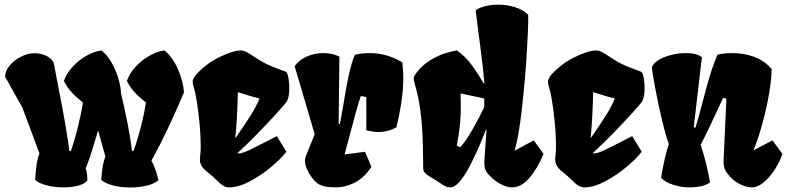

<svg xmlns="http://www.w3.org/2000/svg" viewBox="-20 -808 3435 838"><path d="M783.2 -405.3Q706.1 -223.1 641.1 -106.9Q660.6 -71.3 671.4 -21.5Q653.8 -5.9 620.4 2.2Q586.9 10.3 547.9 10.3Q507.8 10.3 473.6 1.5Q439.5 -7.3 421.9 -22.9Q424.3 -61 428.7 -84Q433.1 -106.9 439.9 -125L408.2 -238.8Q392.1 -183.6 379.9 -145Q367.7 -106.4 354 -73.2Q361.3 -52.7 361.3 -21Q352.1 -6.3 323 1.7Q293.9 9.8 256.8 9.8Q218.8 9.8 184.6 1.2Q150.4 -7.3 133.3 -22.9Q136.7 -73.2 140.6 -96.4Q144.5 -119.6 152.3 -138.2L77.6 -338.4L2.4 -472.7Q2.4 -498.5 22.5 -522.5Q42.5 -546.4 72.3 -561Q102.1 -575.7 129.4 -575.7Q157.7 -575.7 180.7 -565.2Q203.6 -554.7 214.8 -533.7Q215.3 -531.2 228.5 -460Q271.5 -243.7 282.7 -148.9L289.1 -148.4Q306.2 -197.3 321.5 -259.8Q336.9 -322.3 341.8 -360.8Q338.4 -363.8 319.1 -379.6Q299.8 -395.5 284.7 -414.3Q269.5 -433.1 258.8 -455.1Q270 -487.3 296.9 -516.6Q323.7 -545.9 357.7 -564.9Q391.6 -584 422.9 -587.9Q457.5 -560.1 480.7 -508.3Q503.9 -456.5 508.3 -405.3L507.3 -404.8Q523.9 -335 537.4 -266.6Q550.8 -198.2 555.7 -149.4H563Q580.6 -197.8 596.2 -259.8Q611.8 -321.8 616.7 -360.8Q613.3 -363.8 594 -379.6Q574.7 -395.5 559.6 -414.3Q544.4 -433.1 533.7 -455.1Q544.9 -487.3 571.8 -516.6Q598.6 -545.9 632.6 -564.9Q666.5 -584 697.8 -587.9Q732.4 -560.1 755.6 -508.3Q778.8 -456.5 783.2 -405.3Z M1029.3 -138.7Q1043.9 -141.6 1065.7 -151.9Q1087.4 -162.1 1126.5 -182.1Q1156.7 -198.2 1188.5 -213.9L1230 -146Q1208.5 -117.2 1164.8 -80.3Q1121.1 -43.5 1071 -16.8Q1021 9.8 980.5 9.8Q967.8 9.8 955.6 3.2Q943.4 -3.4 928.7 -18.6Q916 -31.2 909.7 -36.6Q899.4 -45.9 890.4 -53Q881.3 -60.1 878.9 -62Q863.8 -75.7 858.2 -87.2Q852.5 -98.6 852.5 -111.8Q852.5 -120.6 854 -131.3Q856 -149.9 856 -165Q856 -233.4 846.4 -311.5Q836.9 -389.6 826.7 -423.8Q820.8 -443.8 820.8 -450.2Q820.8 -469.7 849.9 -497.1Q878.9 -524.4 906.2 -541.5Q933.1 -558.1 970.2 -573Q1007.3 -587.9 1031.7 -587.9Q1048.8 -586.9 1069.8 -573.2Q1116.7 -541.5 1143.3 -528.6Q1169.9 -515.6 1208.5 -502L1222.2 -497.1Q1228 -494.6 1230.5 -492.2Q1232.9 -489.7 1235.1 -483.2Q1237.3 -476.6 1239.7 -461.9Q1242.7 -444.3 1242.7 -424.3Q1242.7 -385.3 1232.4 -366.2Q1228 -358.4 1190.4 -316.7Q1152.8 -274.9 1104 -224.9Q1055.2 -174.8 1015.1 -138.7ZM1018.1 -405.8Q1018.1 -378.9 1014.6 -308.6Q1011.2 -238.3 1006.8 -205.1L1006.3 -203.6L1020 -223.1Q1052.2 -270 1075 -305.9Q1097.7 -341.8 1112.8 -377.9Q1086.4 -383.8 1018.1 -405.8Z M1476.6 -339.4Q1489.7 -420.9 1501.7 -477.8Q1513.7 -534.7 1529.3 -569.3Q1560.1 -576.2 1591.8 -576.2Q1636.2 -576.2 1674.1 -564Q1711.9 -551.8 1735.8 -535.2Q1740.2 -504.4 1740.2 -470.7Q1740.2 -415.5 1731.2 -357.7Q1722.2 -299.8 1710.4 -252.4Q1673.8 -231.9 1633.3 -231.9Q1608.9 -231.9 1578.6 -239.3Q1579.1 -256.3 1579.1 -320.3Q1579.1 -367.2 1578.6 -384.8L1554.7 -388.7Q1536.6 -335.4 1501 -197.8L1483.9 -133.8L1573.2 -145.5L1601.1 -80.1Q1572.3 -34.7 1531.2 -12.5Q1490.2 9.8 1442.4 9.8Q1415 9.8 1394 4.9Q1373 0 1358.4 -13.7Q1350.1 -21 1339.1 -36.1Q1328.1 -51.3 1319.6 -70.1Q1311 -88.9 1311 -106Q1311 -116.7 1314.5 -125.5L1353.5 -222.2L1266.1 -519Q1285.2 -546.4 1318.8 -561.3Q1352.5 -576.2 1390.6 -576.2Q1430.7 -576.2 1461.4 -561L1458 -267.1L1463.4 -266.1Q1465.8 -277.8 1470 -301.5Q1474.1 -325.2 1476.6 -339.4Z M2352.5 -136.2Q2325.2 -71.3 2290 -30.8Q2254.9 9.8 2214.8 9.8Q2192.4 9.8 2166.3 -3.9Q2140.1 -17.6 2119.6 -39.1Q2118.2 -40.5 2110.4 -48.6Q2102.5 -56.6 2098.1 -68.4Q2093.8 -80.1 2093.8 -95.7Q2093.8 -103.5 2094.2 -107.9Q2096.2 -129.9 2102.1 -222.7L2103.5 -241.7L2101.1 -242.7Q2074.2 -171.4 2039.1 -100.1Q2003.9 -28.8 1973.1 -2.4Q1959 9.8 1944.3 9.8Q1933.1 9.8 1921.6 3.7Q1910.2 -2.4 1892.1 -15.1Q1883.8 -21 1870.6 -28.3Q1849.6 -40 1838.6 -49.6Q1827.6 -59.1 1827.1 -71.8L1826.7 -112.3Q1825.7 -183.1 1823.5 -229.7Q1821.3 -276.4 1814 -330.8Q1806.6 -385.3 1791.5 -437Q1785.6 -457 1785.6 -463.9Q1785.6 -469.7 1788.3 -475.6Q1791 -481.4 1797.9 -490.7Q1824.2 -525.4 1860.4 -546.6Q1896.5 -567.9 1926.3 -576.7Q1956.1 -585.4 1974.1 -587.9Q2008.8 -564 2034.4 -530Q2060.1 -496.1 2091.8 -443.4L2094.2 -444.3Q2089.8 -500 2078.4 -588.1Q2066.9 -676.3 2064.9 -691.9Q2057.1 -751.5 2056.2 -761.2Q2064.9 -772 2093 -779.8Q2121.1 -787.6 2155.3 -787.6Q2192.4 -787.6 2226.6 -777.1Q2260.7 -766.6 2285.2 -744.1Q2285.6 -741.7 2285.6 -728Q2285.6 -677.2 2278.1 -560.1Q2270.5 -442.9 2257.1 -326.2Q2243.7 -209.5 2226.1 -150.4L2309.6 -195.3ZM2092.8 -338.9 2093.8 -350.6 2093.3 -377.9Q2074.2 -382.8 2030.8 -391.6L1990.2 -400.4L1991.2 -348.1Q1992.7 -267.6 1973.6 -172.4L1988.3 -165.5Q2011.7 -189 2043.2 -244.4Q2074.7 -299.8 2092.8 -338.9Z M2580.1 -138.7Q2594.7 -141.6 2616.5 -151.9Q2638.2 -162.1 2677.2 -182.1Q2707.5 -198.2 2739.3 -213.9L2780.8 -146Q2759.3 -117.2 2715.6 -80.3Q2671.9 -43.5 2621.8 -16.8Q2571.8 9.8 2531.2 9.8Q2518.6 9.8 2506.3 3.2Q2494.1 -3.4 2479.5 -18.6Q2466.8 -31.2 2460.4 -36.6Q2450.2 -45.9 2441.2 -53Q2432.1 -60.1 2429.7 -62Q2414.6 -75.7 2408.9 -87.2Q2403.3 -98.6 2403.3 -111.8Q2403.3 -120.6 2404.8 -131.3Q2406.7 -149.9 2406.7 -165Q2406.7 -233.4 2397.2 -311.5Q2387.7 -389.6 2377.4 -423.8Q2371.6 -443.8 2371.6 -450.2Q2371.6 -469.7 2400.6 -497.1Q2429.7 -524.4 2457 -541.5Q2483.9 -558.1 2521 -573Q2558.1 -587.9 2582.5 -587.9Q2599.6 -586.9 2620.6 -573.2Q2667.5 -541.5 2694.1 -528.6Q2720.7 -515.6 2759.3 -502L2772.9 -497.1Q2778.8 -494.6 2781.2 -492.2Q2783.7 -489.7 2785.9 -483.2Q2788.1 -476.6 2790.5 -461.9Q2793.5 -444.3 2793.5 -424.3Q2793.5 -385.3 2783.2 -366.2Q2778.8 -358.4 2741.2 -316.7Q2703.6 -274.9 2654.8 -224.9Q2606 -174.8 2565.9 -138.7ZM2568.8 -405.8Q2568.8 -378.9 2565.4 -308.6Q2562 -238.3 2557.6 -205.1L2557.1 -203.6L2570.8 -223.1Q2603 -270 2625.7 -305.9Q2648.4 -341.8 2663.6 -377.9Q2637.2 -383.8 2568.8 -405.8Z M3038.1 -175.8Q3063 -102.1 3079.1 -11.7Q3048.8 9.8 2987.8 9.8Q2954.1 9.8 2918.5 -1.5Q2882.8 -12.7 2865.2 -32.2Q2875 -88.4 2882.1 -118.4Q2889.2 -148.4 2899.4 -179.7Q2888.2 -206.1 2870.6 -279.3Q2853 -352.5 2839.4 -424.8Q2825.7 -497.1 2825.7 -514.6L2826.2 -518.1Q2842.3 -545.4 2885.5 -560.8Q2928.7 -576.2 2972.7 -576.2Q3023.4 -576.2 3043.5 -558.1L3007.8 -252.4L3015.6 -251Q3023.4 -276.9 3032.5 -310.1Q3041.5 -343.3 3045.4 -358.4Q3063.5 -427.7 3077.6 -475.3Q3091.8 -522.9 3111.3 -568.8Q3134.3 -576.2 3176.3 -576.2Q3227.5 -576.2 3272 -559.8Q3316.4 -543.5 3347.7 -506.8Q3347.7 -465.3 3337.2 -402.1Q3326.7 -338.9 3308.3 -271.7Q3290 -204.6 3268.6 -151.9L3351.6 -195.3L3395 -136.2Q3383.8 -103 3362.3 -69.1Q3340.8 -35.2 3314 -12.7Q3287.1 9.8 3260.7 9.8Q3238.3 9.8 3212.2 -2.9Q3186 -15.6 3168 -35.2Q3150.4 -53.7 3143.8 -69.3Q3137.2 -85 3138.2 -107.9L3150.4 -377L3136.2 -381.3Q3079.1 -255.4 3038.1 -175.8Z"/></svg>

Font: Fruktur
Style: Regular
Weight: 400
Designer: Viktoriya Grabowska
Foundry: Viktoriya Grabowska
Version: Version 1.004; ttfautohint (v1.4.1)